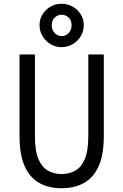

<svg xmlns="http://www.w3.org/2000/svg" viewBox="-20 -990 656 1022"><path d="M308 12Q240.5 12 190.2 -15.5Q140 -43 112 -103.8Q84 -164.5 84 -265V-700H166V-265Q166 -185 185.5 -141.2Q205 -97.5 237.5 -80.5Q270 -63.5 308 -63.5Q346 -63.5 378.5 -80.5Q411 -97.5 430.5 -141.2Q450 -185 450 -265V-700H532.5V-265Q532.5 -165 504.5 -104Q476.5 -43 426 -15.5Q375.5 12 308 12ZM308 -739Q276 -739 249.2 -755Q222.5 -771 206.5 -797.5Q190.5 -824 190.5 -856Q190.5 -888 206.5 -913.8Q222.5 -939.5 249.2 -954.8Q276 -970 308 -970Q340 -970 366.8 -954.8Q393.5 -939.5 409.8 -913.8Q426 -888 426 -856Q426 -824 409.8 -797.2Q393.5 -770.5 366.8 -754.8Q340 -739 308 -739ZM308 -798Q330.5 -798 345.8 -814.2Q361 -830.5 361 -855.5Q361 -881 345.8 -896.2Q330.5 -911.5 308 -911.5Q286.5 -911.5 271 -896.2Q255.5 -881 255.5 -855.5Q255.5 -830.5 271 -814.2Q286.5 -798 308 -798Z"/></svg>

Font: Overpass Mono Light
Style: Regular
Weight: 400
Monospace: yes
Version: Version 4.000